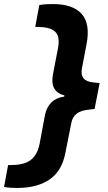

<svg xmlns="http://www.w3.org/2000/svg" viewBox="-70 -768 534 948"><path d="M124 -743Q141 -746 157 -747Q173 -748 191 -748Q290 -748 333.5 -699Q377 -650 357 -548L334 -428Q329 -399 342 -382Q355 -365 390 -361L422 -358L397 -230L364 -226Q327 -222 307 -205.5Q287 -189 282 -160L253 -14Q236 76 175 118Q114 160 15 160Q-3 160 -18.5 159Q-34 158 -50 155L-30 47Q18 48 49 38.5Q80 29 99 5Q118 -19 126 -60L152 -200Q160 -239 184 -262.5Q208 -286 247 -291L248 -297Q212 -306 197.5 -332Q183 -358 192 -404L216 -528Q224 -569 215 -592.5Q206 -616 178.5 -626Q151 -636 104 -635Z"/></svg>

Font: REM SemiBold
Style: Italic
Weight: 600
Italic angle: -11°
Designer: Octavio Pardo
Foundry: Ashler Design
Version: Version 1.005;gftools[0.9.28]